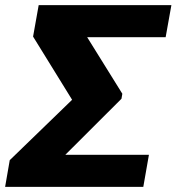

<svg xmlns="http://www.w3.org/2000/svg" viewBox="-61 -731 690 751"><path d="M-41 0H499.5L521.5 -125.5H155.3L147.5 -78.6L414.1 -344.7L417.5 -364.3L265.1 -609.4L260.7 -585.4H586.9L609.4 -710.9H90.3L68.4 -587.9L230 -326.2L235.8 -355L-22.9 -104.5Z"/></svg>

Font: Roboto Flex
Style: wght 800 wdth 100 opsz 14.0 GRAD 0.00 slnt -10.00 XTRA 468 XOPQ 96 YOPQ 79 YTLC 514 YTUC 712 YTAS 750 YTDE -203.00 YTFI 738
Weight: 800
Italic angle: -10°
Designer: Berlow after Robertson
Foundry: Google
Version: Version 3.100